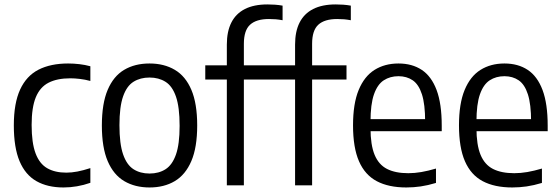

<svg xmlns="http://www.w3.org/2000/svg" viewBox="-20 -838 2532 868"><path d="M267 9.5Q195 9.5 144.8 -19Q94.5 -47.5 68.5 -109.2Q42.5 -171 42.5 -271Q42.5 -371.5 71 -433.2Q99.5 -495 154.2 -523Q209 -551 288 -551Q313 -551 338.8 -548Q364.5 -545 388.5 -538.5V-472Q364.5 -478.5 341 -481.2Q317.5 -484 298 -484Q238.5 -484 199.8 -464.2Q161 -444.5 142 -398.5Q123 -352.5 123 -273Q123 -192 140.8 -144.8Q158.5 -97.5 193.5 -77.5Q228.5 -57.5 279.5 -57.5Q303.5 -57.5 329.8 -62.5Q356 -67.5 388.5 -78V-11.5Q358.5 -1 328 4.2Q297.5 9.5 267 9.5Z M656 9.5Q590.5 9.5 542 -19Q493.5 -47.5 467 -109.2Q440.5 -171 440.5 -270.5Q440.5 -370 466.8 -431.8Q493 -493.5 541.2 -522.2Q589.5 -551 656 -551Q722 -551 770.5 -522.2Q819 -493.5 845.2 -431.8Q871.5 -370 871.5 -271Q871.5 -171.5 845 -109.8Q818.5 -48 770.2 -19.2Q722 9.5 656 9.5ZM656 -53.5Q698 -53.5 728.5 -73Q759 -92.5 775.5 -139.5Q792 -186.5 792 -269Q792 -353.5 775.5 -401.2Q759 -449 728.2 -468.2Q697.5 -487.5 656 -487.5Q614.5 -487.5 583.8 -468.5Q553 -449.5 536.5 -402.2Q520 -355 520 -272Q520 -188 536.5 -140.2Q553 -92.5 583.5 -73Q614 -53.5 656 -53.5Z M1005.5 0V-636.5Q1005.5 -696 1026 -736.2Q1046.5 -776.5 1087.2 -797.2Q1128 -818 1189 -818Q1205 -818 1223 -816.8Q1241 -815.5 1257.5 -812.5V-746.5Q1241.5 -749.5 1227 -750.8Q1212.5 -752 1196 -752Q1138.5 -752 1110.5 -726.2Q1082.5 -700.5 1082.5 -640V0ZM908 -478.5V-542.5H1238V-478.5Z M1314 0V-636.5Q1314 -696 1334.5 -736.2Q1355 -776.5 1395.8 -797.2Q1436.5 -818 1497.5 -818Q1513.5 -818 1531.5 -816.8Q1549.5 -815.5 1566 -812.5V-746.5Q1550 -749.5 1535.5 -750.8Q1521 -752 1504.5 -752Q1447 -752 1419 -726.2Q1391 -700.5 1391 -640V0ZM1216.5 -478.5V-542.5H1546.5V-478.5Z M1817 9.5Q1737 9.5 1683.5 -18.8Q1630 -47 1603 -108.8Q1576 -170.5 1576 -271.5Q1576 -369.5 1601.5 -431.2Q1627 -493 1673.2 -522Q1719.5 -551 1781.5 -551Q1843 -551 1886.8 -522Q1930.5 -493 1953.8 -431Q1977 -369 1977 -270V-245H1624V-299.5H1917.5L1902 -288Q1902 -366.5 1887.5 -411.5Q1873 -456.5 1845.8 -475Q1818.5 -493.5 1781.5 -493.5Q1743.5 -493.5 1715 -475Q1686.5 -456.5 1670.8 -411.8Q1655 -367 1655 -288V-259.5Q1655 -183 1673.5 -138.2Q1692 -93.5 1729.8 -74.2Q1767.5 -55 1826 -55Q1854 -55 1884.8 -60.2Q1915.5 -65.5 1951 -76V-11Q1914.5 0 1882 4.8Q1849.5 9.5 1817 9.5Z M2296 9.5Q2216 9.5 2162.5 -18.8Q2109 -47 2082 -108.8Q2055 -170.5 2055 -271.5Q2055 -369.5 2080.5 -431.2Q2106 -493 2152.2 -522Q2198.5 -551 2260.5 -551Q2322 -551 2365.8 -522Q2409.5 -493 2432.8 -431Q2456 -369 2456 -270V-245H2103V-299.5H2396.5L2381 -288Q2381 -366.5 2366.5 -411.5Q2352 -456.5 2324.8 -475Q2297.5 -493.5 2260.5 -493.5Q2222.5 -493.5 2194 -475Q2165.5 -456.5 2149.8 -411.8Q2134 -367 2134 -288V-259.5Q2134 -183 2152.5 -138.2Q2171 -93.5 2208.8 -74.2Q2246.5 -55 2305 -55Q2333 -55 2363.8 -60.2Q2394.5 -65.5 2430 -76V-11Q2393.5 0 2361 4.8Q2328.5 9.5 2296 9.5Z"/></svg>

Font: Encode Sans SemiCondensed
Style: Regular
Weight: 400
Width: 4
Designer: Multiple Designers
Foundry: Impallari Type
Version: Version 3.002